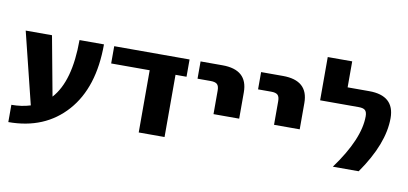

<svg xmlns="http://www.w3.org/2000/svg" viewBox="-71 -923 2630 1237"><g transform="rotate(10 1244.0 -305.0)"><path d="M283 -131Q391 -250 391 -520H551Q551 -237 410 -78.5Q269 80 31 80V-33Q98 -33 155 -51L39 -520H211Z M1039 0H870V-407H618V-520H1111V-407H1039Z M1183 -407V-520H1326Q1492 -520 1492 -372V-200H1324V-354Q1324 -384 1311.5 -395.5Q1299 -407 1269 -407Z M1579 -407V-520H1722Q1888 -520 1888 -372V-200H1720V-354Q1720 -384 1707.5 -395.5Q1695 -407 1665 -407Z M2140 0Q2292 -208 2292 -356Q2292 -384 2280 -395.5Q2268 -407 2238 -407H1985V-690H2145V-520H2286Q2452 -520 2452 -372Q2452 -204 2309 0Z"/></g></svg>

Font: M PLUS 1p ExtraBold
Style: Regular
Weight: 800
Version: Version 1.062